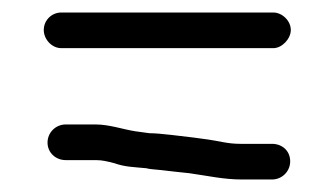

<svg xmlns="http://www.w3.org/2000/svg" viewBox="-20 -460 535 307"><path d="M85 -204H133C144 -204 151 -202 163 -199C180 -193 193 -193 214 -191C217 -190 225 -189 238 -188C253 -186 266 -185 283 -183C312 -179 337 -173 367 -173H415C431 -173 444 -186 444 -202C444 -219 431 -230 415 -230H365C354 -230 346 -231 335 -233C320 -236 306 -238 290 -240C271 -242 237 -247 219 -247C212 -248 204 -249 197 -250C177 -253 155 -261 133 -261H85C69 -261 56 -248 56 -232C56 -216 69 -204 85 -204ZM78 -383H417C431 -383 445 -398 445 -412C445 -427 431 -440 417 -440H78C63 -440 50 -428 50 -412C50 -397 63 -383 78 -383Z"/></svg>

Font: Electronic
Style: Regular
Weight: 400
Version: Version 1.011